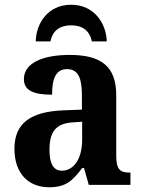

<svg xmlns="http://www.w3.org/2000/svg" viewBox="-20 -781 601 811"><path d="M131 -606H193C203 -654 235 -674 280 -674C326 -674 358 -654 368 -606H431C429 -681 379 -761 280 -761C182 -761 132 -681 131 -606ZM187 10C258 10 286 -17 327 -71H335L355 0H531V-52H527C485 -52 471 -68 471 -123V-378C471 -503 405 -549 274 -549C167 -549 81 -518 81 -447C81 -400 119 -381 200 -381C200 -449 216 -489 263 -489C313 -489 326 -448 326 -374V-318L250 -315C110 -310 41 -261 41 -153C41 -42 106 10 187 10ZM241 -60C205 -60 189 -91 189 -148C189 -221 213 -259 286 -264L327 -267V-191C327 -112 293 -60 241 -60Z"/></svg>

Font: Noto Serif SemiCondensed
Style: Bold
Weight: 700
Width: 4
Designer: Monotype Design Team
Foundry: Monotype Imaging Inc.
Version: Version 2.015